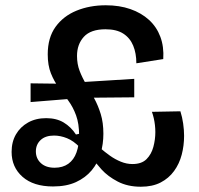

<svg xmlns="http://www.w3.org/2000/svg" viewBox="-20 -694 753 728"><path d="M181 13Q107 13 65.5 -23.5Q24 -60 24 -118Q24 -156 40.5 -184.5Q57 -213 86.5 -229.5Q116 -246 155 -246Q194 -246 221.5 -229.5Q249 -213 268 -184L282 -187L283 -135Q259 -160 234 -170Q209 -180 185 -180Q152 -180 134 -163Q116 -146 116 -120Q116 -93 135 -75.5Q154 -58 187 -58Q218 -58 239 -73Q260 -88 270 -116Q280 -144 280 -180Q280 -225 268.5 -256.5Q257 -288 239 -312.5Q221 -337 203 -361.5Q185 -386 173 -416Q161 -446 161 -488Q161 -551 190.5 -592Q220 -633 270 -653.5Q320 -674 381 -674Q433 -674 474.5 -659.5Q516 -645 545 -618.5Q574 -592 588 -554.5Q602 -517 599 -470L497 -454Q497 -492 485 -521Q473 -550 447.5 -566.5Q422 -583 380 -583Q324 -583 298 -554.5Q272 -526 272 -482Q272 -451 282 -425Q292 -399 307 -374Q322 -349 337 -321.5Q352 -294 362 -261.5Q372 -229 372 -187Q372 -148 361.5 -112Q351 -76 327.5 -48Q304 -20 268 -3.5Q232 13 181 13ZM96 -307V-378L254 -376L257 -320ZM514 14Q464 14 426.5 -5.5Q389 -25 365 -51.5Q341 -78 328 -98L315 -105L335 -154Q346 -145 361.5 -131.5Q377 -118 396.5 -104Q416 -90 438 -81Q460 -72 482 -72Q517 -72 535.5 -90.5Q554 -109 561.5 -137Q569 -165 569 -193Q569 -206 567.5 -219.5Q566 -233 563 -246Q560 -259 556 -270L664 -272Q671 -250 674.5 -225.5Q678 -201 678 -179Q678 -142 669 -107.5Q660 -73 640 -45.5Q620 -18 589 -2Q558 14 514 14ZM267 -323 263 -381 489 -395V-325Z"/></svg>

Font: Bricolage Grotesque 24pt Medium
Style: Regular
Weight: 500
Designer: Mathieu Triay
Foundry: Atelier Triay
Version: Version 1.001;gftools[0.9.33.dev8+g029e19f]